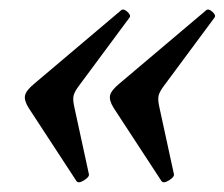

<svg xmlns="http://www.w3.org/2000/svg" viewBox="-20 -408 470 402"><path d="M140 -29 40 -182Q30 -198 32.5 -208.5Q35 -219 52 -233L233 -386Q238 -391 246.5 -383.5Q255 -376 251 -371L145 -228Q136 -216 134 -207.5Q132 -199 136 -182L166 -44Q168 -38 156 -30.5Q144 -23 140 -29ZM318 -29 218 -182Q208 -198 210.5 -208.5Q213 -219 230 -233L411 -386Q416 -391 424.5 -383.5Q433 -376 429 -371L323 -228Q314 -216 312 -207.5Q310 -199 314 -182L344 -44Q346 -38 334 -30.5Q322 -23 318 -29Z"/></svg>

Font: Junicode VF
Style: Italic
Weight: 400
Italic angle: -11°
Designer: Peter S. Baker
Version: Version 2.209